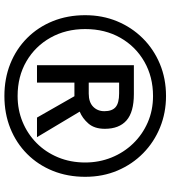

<svg xmlns="http://www.w3.org/2000/svg" viewBox="29 -793 774 872"><g transform="rotate(90 416.0 -357.0)"><path d="M416 10Q336 10 269 -17Q202 -44 152.5 -93.5Q103 -143 76 -210Q49 -277 49 -357Q49 -435 76.5 -501.5Q104 -568 153.5 -618Q203 -668 270 -696Q337 -724 416 -724Q492 -724 558.5 -697Q625 -670 675.5 -620.5Q726 -571 754.5 -504Q783 -437 783 -357Q783 -277 756 -210Q729 -143 679.5 -93.5Q630 -44 563 -17Q496 10 416 10ZM416 -50Q479 -50 533.5 -72.5Q588 -95 629.5 -136Q671 -177 694.5 -233.5Q718 -290 718 -357Q718 -420 695.5 -476Q673 -532 632 -574.5Q591 -617 536 -641Q481 -665 416 -665Q329 -665 260 -625.5Q191 -586 151.5 -516.5Q112 -447 112 -357Q112 -269 151 -199.5Q190 -130 258.5 -90Q327 -50 416 -50ZM276 -138V-578H407Q489 -578 527 -544.5Q565 -511 565 -446Q565 -399 541 -371.5Q517 -344 487 -332L603 -138H514L417 -308H355V-138ZM405 -373Q444 -373 464.5 -393Q485 -413 485 -444Q485 -479 466.5 -495Q448 -511 404 -511H355V-373Z"/></g></svg>

Font: Noto Sans Medefaidrin SemiBold
Style: Regular
Weight: 600
Designer: Dalton Maag Ltd
Foundry: Dalton Maag Ltd
Version: Version 1.002; ttfautohint (v1.8.4.7-5d5b)